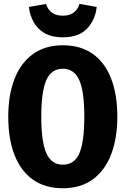

<svg xmlns="http://www.w3.org/2000/svg" viewBox="-20 -965 655 1002"><path d="M592.3 -355.9Q592.3 -243.1 560 -159.2Q527.7 -75.4 464.4 -29Q401 17.4 307.7 17.4Q214.9 17.4 151.3 -27.9Q87.7 -73.3 55.4 -156.9Q23.1 -240.5 23.1 -355.9Q23.1 -468.7 55.4 -552.3Q87.7 -635.9 151.3 -682.3Q214.9 -728.7 307.7 -728.7Q401 -728.7 464.4 -683.6Q527.7 -638.5 560 -554.9Q592.3 -471.3 592.3 -355.9ZM420 -355.9Q420 -487.2 393.8 -546.7Q367.7 -606.2 307.7 -606.2Q247.7 -606.2 221.5 -546.4Q195.4 -486.7 195.4 -355.9Q195.4 -224.6 222.1 -165.1Q248.7 -105.6 307.7 -105.6Q369.2 -105.6 394.6 -165.9Q420 -226.2 420 -355.9ZM307.7 -770.3Q251.3 -770.3 213.8 -791.5Q176.4 -812.8 156.2 -848.7Q135.9 -884.6 130.8 -928.7L220.5 -944.6Q239.5 -883.1 307.7 -883.1Q375.9 -883.1 394.9 -944.6L484.6 -928.7Q477.9 -862.6 435.1 -816.4Q392.3 -770.3 307.7 -770.3Z"/></svg>

Font: Fira Code
Style: Bold
Weight: 700
Monospace: yes
Designer: Carrois Corporate, Edenspiekermann AG, Nikita Prokopov
Foundry: Carrois Corporate, Edenspiekermann AG, Nikita Prokopov
Version: Version 6.000; ttfautohint (v1.8.2) -l 8 -r 50 -G 200 -x 14 